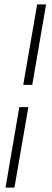

<svg xmlns="http://www.w3.org/2000/svg" viewBox="-20 -731 239 883"><path d="M46.4 131.8H5.4L68.8 -238.3H110.4ZM191.9 -710.9 128.4 -340.8H86.9L150.9 -710.9Z"/></svg>

Font: Roboto Condensed ExtraLight
Style: Italic
Weight: 250
Italic angle: -12°
Designer: Christian Robertson
Foundry: Google
Version: Version 3.008; 2023